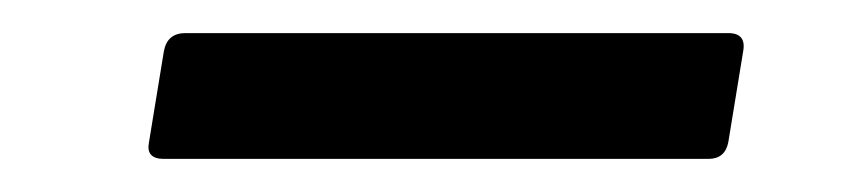

<svg xmlns="http://www.w3.org/2000/svg" viewBox="-20 -324 518 116"><path d="M79 -228Q68 -228 70 -238L79 -293Q81 -304 92 -304H420Q431 -304 429 -293L420 -238Q418 -228 408 -228Z"/></svg>

Font: Sofia Sans SemiBold
Style: Italic
Weight: 600
Italic angle: -9°
Designer: Botio Nikoltchev, Ani Petrova
Foundry: lettersoup
Version: Version 4.100-B